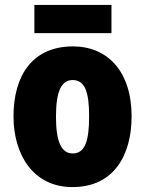

<svg xmlns="http://www.w3.org/2000/svg" viewBox="-20 -752 592 782"><path d="M434 -732H120V-617H434ZM516 -278C516 -460 419 -563 277 -563C112 -563 35 -444 35 -278C35 -120 117 10 275 10C446 10 516 -123 516 -278ZM208 -277C208 -378 229 -426 276 -426C326 -426 343 -377 343 -278C343 -178 326 -127 276 -127C228 -127 208 -179 208 -277Z"/></svg>

Font: Noto Sans Devanagari UI Condensed Black
Style: Regular
Weight: 900
Width: 3
Designer: Jelle Bosma - Monotype Design Team
Foundry: Monotype Imaging Inc.
Version: Version 2.004